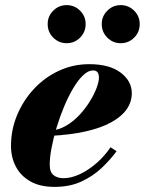

<svg xmlns="http://www.w3.org/2000/svg" viewBox="-20 -721 566 751"><path d="M193.5 10Q136 10 98.2 -11.8Q60.5 -33.5 41.8 -69.8Q23 -106 23 -150Q23 -213.5 47 -271Q71 -328.5 113 -373.5Q155 -418.5 210.5 -444.2Q266 -470 329 -470Q408 -470 451.8 -437Q495.5 -404 495.5 -356.5Q495.5 -322 475.2 -293.2Q455 -264.5 415 -242.5Q375 -220.5 315.2 -207Q255.5 -193.5 176.5 -189.5V-210Q208.5 -212 237.2 -228.5Q266 -245 289.5 -270Q313 -295 330.5 -323Q348 -351 357.5 -376.2Q367 -401.5 367 -417.5Q367 -429.5 362 -437.5Q357 -445.5 343.5 -445.5Q325 -445.5 305 -426.5Q285 -407.5 266 -375.2Q247 -343 230.5 -303.5Q214 -264 201.5 -222.8Q189 -181.5 181.8 -143.5Q174.5 -105.5 174.5 -77.5Q174.5 -47.5 189.5 -35.8Q204.5 -24 228.5 -24Q258 -24 291.2 -39.2Q324.5 -54.5 356.2 -81.8Q388 -109 412.5 -145L436 -129.5Q411 -95.5 377 -63.5Q343 -31.5 298 -10.8Q253 10 193.5 10ZM452 -552Q421.5 -552 399.8 -573.8Q378 -595.5 378 -627Q378 -657.5 399.8 -679.2Q421.5 -701 452 -701Q483 -701 504.8 -679.2Q526.5 -657.5 526.5 -627Q526.5 -595.5 504.8 -573.8Q483 -552 452 -552ZM241 -552Q210 -552 188.2 -573.8Q166.5 -595.5 166.5 -627Q166.5 -657.5 188.2 -679.2Q210 -701 241 -701Q271.5 -701 293.2 -679.2Q315 -657.5 315 -627Q315 -595.5 293.2 -573.8Q271.5 -552 241 -552Z"/></svg>

Font: Bodoni Moda 9pt ExtraBold
Style: Italic
Weight: 800
Italic angle: -13°
Designer: Owen Earl
Foundry: indestructible type
Version: Version 2.004